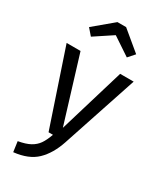

<svg xmlns="http://www.w3.org/2000/svg" viewBox="-246 -875 983 1171"><g transform="rotate(30 246.0 -289.5)"><path d="M306 3Q275 95 219.5 148.5Q164 202 61 213L51 141Q103 132 134 115Q165 98 183.5 71.5Q202 45 218 0H187L10 -527H108L249 -67L387 -527H482ZM80 -679 215 -792H276L412 -679L372 -634L246 -718L119 -634Z"/></g></svg>

Font: Fira Sans
Style: Regular
Weight: 400
Designer: bBox Type GmbH & Carrois Corporate GbR & Edenspiekermann AG
Foundry: bBox Type GmbH & Carrois Corporate GbR & Edenspiekermann AG
Version: Version 4.301